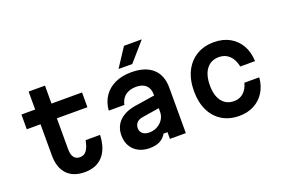

<svg xmlns="http://www.w3.org/2000/svg" viewBox="-111 -1212 2323 1589"><g transform="rotate(-20 1050.0 -418.0)"><path d="M338 -768V-610H607V-480H338V-208Q338 -161 356 -136.5Q374 -112 409 -112Q445 -112 466.5 -140Q488 -168 500 -229H627Q622 -109 564.5 -45.5Q507 18 405 18Q303 18 248.5 -40.5Q194 -99 194 -206V-480H73V-610H194V-768Z M1169 -384V-272L1011 -247Q976 -242 957.5 -223Q939 -204 939 -174Q939 -144 960 -126Q981 -108 1018 -108Q1057 -108 1089 -125.5Q1121 -143 1140 -172.5Q1159 -202 1159 -239V-390Q1159 -443 1129 -472Q1099 -501 1043 -501Q1005 -501 975 -488.5Q945 -476 926.5 -452Q908 -428 901 -393H763Q769 -466 805 -518.5Q841 -571 902.5 -599.5Q964 -628 1045 -628Q1168 -628 1233.5 -569Q1299 -510 1299 -401V0H1159V-59H1124Q1104 -23 1068 -4Q1032 15 978 15Q922 15 880 -7Q838 -29 814.5 -69Q791 -109 791 -162Q791 -241 841 -290.5Q891 -340 983 -355ZM957 -689 1065 -854H1222L1078 -689Z M1766 18Q1679 18 1615 -21Q1551 -60 1516 -132Q1481 -204 1481 -302Q1481 -402 1517 -475Q1553 -548 1618.5 -588Q1684 -628 1773 -628Q1852 -628 1911 -595.5Q1970 -563 2004 -504Q2038 -445 2041 -364H1911Q1898 -428 1861.5 -463Q1825 -498 1771 -498Q1700 -498 1660.5 -446.5Q1621 -395 1621 -302Q1621 -212 1659.5 -162Q1698 -112 1766 -112Q1815 -112 1849 -142Q1883 -172 1897 -226H2028Q2022 -152 1987.5 -97Q1953 -42 1896 -12Q1839 18 1766 18Z"/></g></svg>

Font: Martian Mono SemiExpanded SemiBold
Style: Regular
Weight: 600
Monospace: yes
Version: Version 0.930